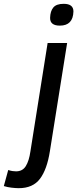

<svg xmlns="http://www.w3.org/2000/svg" viewBox="-138 -764 404 1004"><path d="M195 -744Q246 -744 246 -704Q244 -630 175 -630Q123 -630 124 -671Q125 -706 141 -725Q157 -744 195 -744ZM213 -539 123 26Q108 122 71 171Q34 220 -40 220Q-55 220 -77 217.5Q-99 215 -118 209L-95 125Q-83 129 -73 130.5Q-63 132 -54 132Q-20 132 -3 104.5Q14 77 21 28L111 -539Z"/></svg>

Font: Georama Medium
Style: Italic
Weight: 500
Italic angle: -9°
Designer: Jean-Baptiste Levee
Foundry: Production Type
Version: Version 1.000